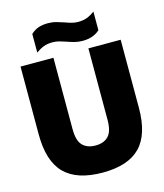

<svg xmlns="http://www.w3.org/2000/svg" viewBox="-137 -1053 995 1164"><g transform="rotate(-15 361.0 -470.5)"><path d="M363 10Q201.5 10 124 -68Q46.5 -146 46.5 -313.5V-740H253V-292Q253 -219.5 281.8 -189.8Q310.5 -160 363 -160Q415.5 -160 444 -189.8Q472.5 -219.5 472.5 -292V-740H675V-313.5Q675 -146 598.8 -68Q522.5 10 363 10ZM451.5 -793Q423.5 -793 399.8 -799.5Q376 -806 354 -814Q333.5 -821 313.5 -826.5Q293.5 -832 271.5 -832Q239 -832 215 -822.8Q191 -813.5 166.5 -795.5V-912.5Q188 -932.5 213.2 -941.8Q238.5 -951 274.5 -951Q302.5 -951 326.2 -944.2Q350 -937.5 372.5 -930Q392.5 -922.5 412.8 -916.8Q433 -911 454.5 -911Q487 -911 511 -920.2Q535 -929.5 559.5 -947.5V-831Q519.5 -793 451.5 -793Z"/></g></svg>

Font: Encode Sans Semi Condensed Black
Style: Regular
Weight: 900
Width: 4
Designer: Multiple Designers
Foundry: Impallari Type
Version: Version 3.000; ttfautohint (v1.8.3) -l 8 -r 50 -G 200 -x 14 